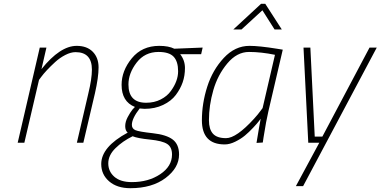

<svg xmlns="http://www.w3.org/2000/svg" viewBox="-20 -750 2000 1009"><path d="M198 -387Q296 -509 383 -509Q437 -509 467.5 -478Q498 -447 498 -395.5Q498 -344 479 -260L418 0H384L444 -258Q463 -336 463 -384Q463 -476 377 -476Q352 -476 323 -461Q294 -446 270 -424Q221 -379 196 -345L185 -330L108 0H73L189 -500H224Z M817 -509Q866 -509 896 -494L1045 -500L1037 -465H927Q952 -433 952 -392.5Q952 -352 940 -317.5Q928 -283 904 -251Q880 -219 837 -198.5Q794 -178 740 -178L714 -180Q673 -127 673 -94Q673 -74 691.5 -66Q710 -58 782.5 -50Q855 -42 888 -16.5Q921 9 921 62Q921 132 850 185.5Q779 239 665 239Q595 239 553.5 203Q512 167 512 112Q512 22 651 -53Q638 -64 638 -87Q638 -110 651 -134.5Q664 -159 676 -174L689 -188Q619 -216 619 -304Q619 -378 672.5 -443.5Q726 -509 817 -509ZM673 207Q760 207 822 165.5Q884 124 884 62Q884 23 858.5 6.5Q833 -10 768 -16.5Q703 -23 677 -34Q624 -8 586.5 29Q549 66 549 108.5Q549 151 581 179Q613 207 673 207ZM748 -210Q791 -210 825 -227.5Q859 -245 878 -272Q916 -324 916 -375.5Q916 -427 892.5 -452Q869 -477 813 -477Q741 -477 698 -421Q655 -365 655 -306Q655 -210 748 -210Z M1206 -595 1352 -730H1374L1461 -595H1423L1359 -696L1249 -595ZM1161 9Q1041 9 1041 -118Q1041 -206 1069 -294Q1097 -382 1156 -445.5Q1215 -509 1291 -509Q1342 -509 1435 -494L1466 -489L1390 -163Q1379 -117 1365 -28L1361 -1L1328 1Q1345 -103 1350 -126Q1346 -121 1339 -111.5Q1332 -102 1310.5 -79Q1289 -56 1267.5 -38Q1246 -20 1216.5 -5.5Q1187 9 1161 9ZM1425 -462Q1352 -477 1288.5 -477Q1225 -477 1174.5 -416.5Q1124 -356 1101 -276Q1078 -196 1078 -118Q1078 -71 1099 -47.5Q1120 -24 1168 -24Q1222 -24 1315 -126Q1336 -149 1348 -166L1360 -182Z M1575 -500H1611L1634 -32H1674L1922 -500H1960L1573 228H1535L1658 0H1600Z"/></svg>

Font: TitilliumWebThinItalic
Style: Thin Italic
Weight: 200
Italic angle: -13°
Version: Version 1.001;PS 57.000;hotconv 1.0.70;makeotf.lib2.5.55311